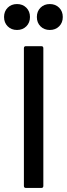

<svg xmlns="http://www.w3.org/2000/svg" viewBox="-66 -928 330 948"><path d="M64 -798Q46 -780 18 -780Q-10 -780 -28 -798Q-46 -816 -46 -844Q-46 -872 -28 -890Q-10 -908 18 -908Q46 -908 64 -890Q82 -872 82 -844Q82 -816 64 -798ZM226 -798Q208 -780 180 -780Q152 -780 134 -798Q116 -816 116 -844Q116 -872 134 -890Q152 -908 180 -908Q208 -908 226 -890Q244 -872 244 -844Q244 -816 226 -798ZM62 0Q52 0 52 -10V-690Q52 -700 62 -700H138Q148 -700 148 -690V-10Q148 0 138 0Z"/></svg>

Font: Barlow Condensed Medium
Style: Regular
Weight: 500
Width: 3
Designer: Jeremy Tribby
Foundry: Tribby Type
Version: Version 1.422;hotconv 1.0.109;makeotfexe 2.5.65596